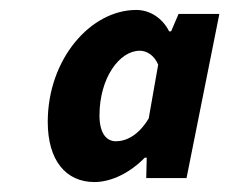

<svg xmlns="http://www.w3.org/2000/svg" viewBox="-20 -731 461 386"><path d="M170 -365C204 -365 242 -384 271 -414H275L274 -373H355L421 -703H339L324 -668H320C307 -694 282 -711 254 -711C162 -711 76 -612 76 -486C76 -409 112 -365 170 -365ZM213 -447C194 -447 180 -463 180 -499C180 -574 220 -629 261 -629C275 -629 290 -620 298 -601L279 -493C258 -458 233 -447 213 -447Z"/></svg>

Font: Source Sans Pro
Style: Bold Italic
Weight: 700
Italic angle: -11°
Designer: Paul D. Hunt
Foundry: Adobe Systems Incorporated
Version: Version 3.006;hotconv 1.0.111;makeotfexe 2.5.65597